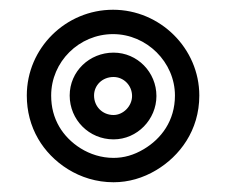

<svg xmlns="http://www.w3.org/2000/svg" viewBox="-20 -802 463 394"><path d="M212 -732C281 -732 339 -674.4 339 -606C339 -554.1 310.9 -517.3 275.2 -496C254.6 -483.7 234.3 -478 213 -478C162.6 -478 121.1 -508.5 101.6 -542C90.5 -561.2 85 -582 85 -606C85 -675.3 142.3 -732 212 -732ZM212 -782C115 -782 35 -703.4 35 -606C35 -574 42.8 -543.8 58.4 -517C85.8 -469.6 142.3 -428 213 -428C243.7 -428 273.4 -436.6 300.8 -453C348.4 -481.5 389 -534 389 -606C389 -702.6 308.6 -782 212 -782ZM213 -516C261.8 -516 301 -557.1 301 -605C301 -653.6 262.1 -694 213 -694C163.6 -694 123 -655.5 123 -606C123 -556.2 162.7 -516 213 -516ZM213 -566C190.2 -566 173 -583.4 173 -606C173 -626.8 189.7 -644 213 -644C233.7 -644 251 -626.8 251 -605C251 -584.2 232.9 -566 213 -566Z"/></svg>

Font: Fog Sans
Style: Outline
Weight: 700
Foundry: Intel Corporation
Version: Version 1.00